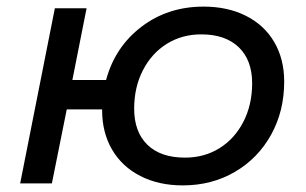

<svg xmlns="http://www.w3.org/2000/svg" viewBox="-20 -555 925 581"><path d="M840 -308Q840 -219 800.5 -147.5Q761 -76 691 -35Q621 6 533 6Q460 6 404.5 -22.5Q349 -51 319 -102.5Q289 -154 289 -222V-224H182L137 0H41L146 -530H242L199 -313H301Q328 -413 408 -474Q488 -535 596 -535Q669 -535 724.5 -507Q780 -479 810 -427.5Q840 -376 840 -308ZM743 -303Q743 -373 702.5 -412Q662 -451 589 -451Q531 -451 485 -422.5Q439 -394 412.5 -342.5Q386 -291 386 -226Q386 -156 426 -117Q466 -78 540 -78Q598 -78 644 -106.5Q690 -135 716.5 -186.5Q743 -238 743 -303Z"/></svg>

Font: Montserrat Alternates Medium
Style: Italic
Weight: 500
Italic angle: -11.3°
Designer: Julieta Ulanovsky
Foundry: Julieta Ulanovsky
Version: Version 7.200